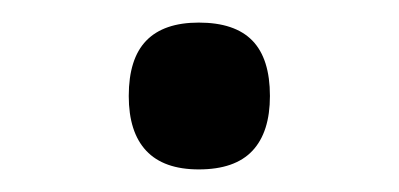

<svg xmlns="http://www.w3.org/2000/svg" viewBox="-20 -116 353 170"><path d="M156 34Q125 34 109.5 17.5Q94 1 94 -31Q94 -64 109.5 -80Q125 -96 156 -96Q188 -96 203.5 -80Q219 -64 219 -31Q219 1 203.5 17.5Q188 34 156 34Z"/></svg>

Font: Playwrite ID
Style: Regular
Weight: 400
Designer: Veronika Burian, José Scaglione
Foundry: TypeTogether
Version: Version 1.002